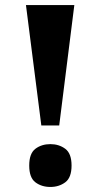

<svg xmlns="http://www.w3.org/2000/svg" viewBox="-20 -734 398 762"><path d="M144 -236 83 -714H275L215 -236ZM180 8Q145 8 120.5 -10.5Q96 -29 96 -77Q96 -125 120.5 -143.5Q145 -162 180 -162Q214 -162 239 -143.5Q264 -125 264 -77Q264 -29 239 -10.5Q214 8 180 8Z"/></svg>

Font: Noto Serif Lao Condensed Black
Style: Regular
Weight: 900
Width: 3
Designer: Monotype Design Team
Foundry: Monotype Imaging Inc.
Version: Version 2.003; ttfautohint (v1.8.4.7-5d5b)